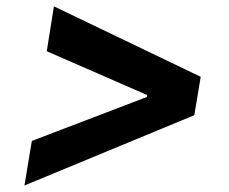

<svg xmlns="http://www.w3.org/2000/svg" viewBox="-20 -592 719 603"><path d="M590.2 -230.2 56.8 -9.4 80 -149.4 444.9 -288.8 440.3 -281.8 442.9 -299.2 446.3 -291.7 126.9 -431.1 149.3 -572.1 610.4 -350.8Z"/></svg>

Font: Inter
Style: Italic
Weight: 400
Italic angle: -9.3988°
Designer: Rasmus Andersson
Foundry: rsms
Version: Version 4.001;git-66647c0bb